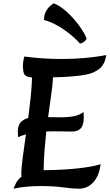

<svg xmlns="http://www.w3.org/2000/svg" viewBox="-20 -1131 666 1162"><path d="M62 11Q67 -4 77.5 -24Q88 -44 110 -62Q109 -68 109 -75Q109 -114 117.5 -178Q126 -242 137 -318Q112 -311 90 -301Q89 -309 88.5 -317.5Q88 -326 88 -333Q88 -371 104.5 -390Q121 -409 151 -417Q159 -478 165.5 -540.5Q172 -603 174 -662Q138 -665 128.5 -679.5Q119 -694 119 -731Q119 -750 121.5 -764.5Q124 -779 127 -789Q238 -774 353 -774Q424 -774 493 -780Q562 -786 623 -798Q615 -741 581.5 -714.5Q548 -688 499 -679Q463 -672 409.5 -668Q356 -664 301 -663Q299 -620 290 -558Q281 -496 271 -422Q293 -422 315.5 -421.5Q338 -421 353 -421Q393 -421 427 -427.5Q461 -434 485 -453Q486 -445 486.5 -437Q487 -429 487 -421Q487 -374 469 -354.5Q451 -335 418 -335Q395 -335 371.5 -335.5Q348 -336 323 -336Q308 -336 292 -336Q276 -336 260 -335Q254 -279 249.5 -220Q245 -161 244 -101Q357 -102 446.5 -111.5Q536 -121 589 -137Q580 -66 544.5 -27.5Q509 11 457 11Q424 11 363 3Q302 -5 225 -5Q185 -5 144 -1.5Q103 2 62 11ZM504 -900Q502 -889 490.5 -879.5Q479 -870 464 -867Q443 -892 408.5 -920.5Q374 -949 332.5 -973.5Q291 -998 246 -1010Q247 -1042 258 -1062Q269 -1082 282.5 -1094Q296 -1106 305 -1111Q344 -1096 384 -1059.5Q424 -1023 456 -980Q488 -937 504 -900Z"/></svg>

Font: Merienda SemiBold
Style: Regular
Weight: 600
Designer: Eduardo Rodriguez Tunni
Foundry: Eduardo Rodriguez Tunni
Version: Version 2.001; ttfautohint (v1.8.4.7-5d5b)